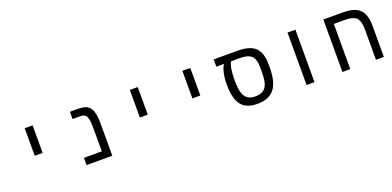

<svg xmlns="http://www.w3.org/2000/svg" viewBox="-3 -1325 4207 2060"><g transform="rotate(-20 2100.5 -294.5)"><path d="M254.9 -599.1H345.2V-284.2H254.9Z M1037.1 0H743.2V-83H947.3V-341.8Q947.3 -419.9 939.2 -453.6Q931.2 -487.3 912.1 -501.7Q893.1 -516.1 856.9 -516.1H771V-599.1H854Q932.1 -599.1 968 -577.4Q1003.9 -555.7 1020.5 -506.1Q1037.1 -456.5 1037.1 -367.2Z M1455.1 -599.1H1545.4V-284.2H1455.1Z M2055.2 -599.1H2145.5V-284.2H2055.2Z M2452.1 -314Q2452.1 -372.6 2466.3 -431.6Q2480.5 -490.7 2500.5 -516.1H2412.6V-599.1H2686.5Q2825.2 -599.1 2886.7 -539.8Q2948.2 -480.5 2948.2 -351.1V-308.1Q2948.2 -144 2885.7 -67.1Q2823.2 9.8 2693.4 9.8Q2565.4 9.8 2508.8 -63.7Q2452.1 -137.2 2452.1 -296.9ZM2580.6 -516.1Q2547.4 -457.5 2547.4 -317.9V-292Q2547.4 -177.7 2583 -125.5Q2618.7 -73.2 2695.3 -73.2Q2754.4 -73.2 2788.3 -95.5Q2822.3 -117.7 2837.4 -164.6Q2852.5 -211.4 2852.5 -309.1V-352.1Q2852.5 -440.4 2814.5 -478.3Q2776.4 -516.1 2685.5 -516.1Z M3255.4 -599.1H3345.7V0H3255.4Z M4047.4 -352.1Q4047.4 -440.9 4011.5 -478.5Q3975.6 -516.1 3885.7 -516.1H3754.4V0H3664.6V-599.1H3886.7Q4021.5 -599.1 4079.6 -541.5Q4137.7 -483.9 4137.7 -351.1V0H4047.4Z"/></g></svg>

Font: Cousine
Style: Regular
Weight: 400
Monospace: yes
Designer: Steve Matteson
Foundry: Ascender Corporation
Version: Version 1.20